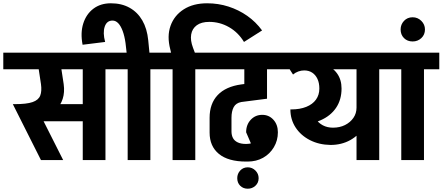

<svg xmlns="http://www.w3.org/2000/svg" viewBox="-50 -973 2690 1167"><path d="M279 -552V-653H468V-552ZM129 -236V-340H470V-236ZM89 -246 40 -340Q112 -340 148 -352.5Q184 -365 194.5 -392Q205 -419 199 -462H337Q344 -412 331 -372Q318 -332 289 -304Q260 -276 219.5 -261Q179 -246 131 -246ZM199 0 28 -340 163 -339 334 0ZM199 -462 178 -600H316L337 -462ZM-30 -552V-653H422V-552ZM453 0V-639H591V0ZM361 -552V-653H684V-552Z M713 -711Q707 -754 695.5 -785Q684 -816 668.5 -832Q653 -848 634 -848L624 -953Q689 -953 737.5 -926Q786 -899 815 -849Q844 -799 851 -728ZM452 -701Q438 -773 456 -830Q474 -887 517.5 -920Q561 -953 624 -953L634 -848Q599 -848 586.5 -811Q574 -774 589 -718ZM724 -615 713 -711 851 -728 862 -615ZM726 0V-639H864V0ZM634 -552V-653H957V-552Z M1433 -718Q1398 -776 1342 -808Q1286 -840 1222 -840L1209 -953Q1277 -953 1339 -933Q1401 -913 1453 -876.5Q1505 -840 1543 -788ZM995 -630 985 -673 1123 -683 1143 -630ZM985 -673Q964 -753 986.5 -816Q1009 -879 1066.5 -916Q1124 -953 1209 -953L1222 -840Q1174 -840 1146 -819.5Q1118 -799 1112 -763.5Q1106 -728 1123 -683ZM999 0V-639H1137V0ZM907 -552V-653H1230V-552Z M1159 -552V-653H1694V-552ZM1444 9V-98H1447L1455 9ZM1455 9 1447 -98Q1487 -98 1512 -120.5Q1537 -143 1537 -177L1639 -169Q1639 -119 1614.5 -78Q1590 -37 1549 -14Q1508 9 1455 9ZM1486 -76 1446 -169Q1446 -215 1474 -245Q1502 -275 1544 -275Q1585 -275 1612 -245Q1639 -215 1639 -169Q1639 -143 1618.5 -121.5Q1598 -100 1564 -88Q1530 -76 1486 -76ZM1446 9Q1337 9 1280.5 -37.5Q1224 -84 1224 -167L1357 -175Q1357 -151 1366 -134Q1375 -117 1395 -107.5Q1415 -98 1446 -98ZM1224 -166V-258H1357V-174ZM1224 -257Q1224 -343 1273 -395Q1322 -447 1417 -460V-353Q1384 -347 1370.5 -322Q1357 -297 1357 -257ZM1417 -353V-460L1573 -480V-373ZM1435 -445V-630H1573V-445Z M1456 174Q1428 174 1410 156Q1392 138 1392 110Q1392 83 1410 63.5Q1428 44 1456 44Q1483 44 1502.5 63.5Q1522 83 1522 110Q1522 138 1502.5 156Q1483 174 1456 174Z M1751 -216 1721 -308Q1773 -308 1811.5 -323.5Q1850 -339 1870.5 -367.5Q1891 -396 1891 -435H2026Q2026 -367 1992.5 -317.5Q1959 -268 1897.5 -241.5Q1836 -215 1751 -216ZM1891 -435Q1891 -469 1879.5 -493.5Q1868 -518 1847.5 -531.5Q1827 -545 1798 -545V-607Q1868 -607 1919.5 -586Q1971 -565 1998.5 -527Q2026 -489 2026 -435ZM1644 -552V-653H2139V-552ZM1959 -92Q1889 -93 1833.5 -121.5Q1778 -150 1746.5 -198.5Q1715 -247 1715 -308H1853Q1853 -276 1869 -251Q1885 -226 1912 -211.5Q1939 -197 1974 -197ZM1959 -92 1974 -197Q2015 -197 2047 -213Q2079 -229 2098 -256.5Q2117 -284 2117 -319H2193Q2193 -254 2162.5 -202.5Q2132 -151 2079 -121.5Q2026 -92 1959 -92ZM1731 -520 1699 -570Q1716 -584 1742.5 -595.5Q1769 -607 1799 -607V-545Q1781 -545 1763 -538.5Q1745 -532 1731 -520ZM2117 0V-639H2255V0ZM2025 -552V-653H2348V-552Z M2389 0V-639H2527V0ZM2297 -552V-653H2620V-552Z M2458 -721Q2426 -721 2405.5 -741.5Q2385 -762 2385 -794Q2385 -824 2405.5 -846Q2426 -868 2458 -868Q2489 -868 2511 -846Q2533 -824 2533 -794Q2533 -762 2511 -741.5Q2489 -721 2458 -721Z"/></svg>

Font: Akshar Light SemiBold
Style: Regular
Weight: 600
Version: Version 1.100